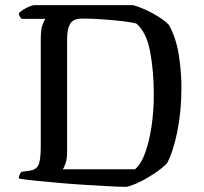

<svg xmlns="http://www.w3.org/2000/svg" viewBox="-20 -724 789 744"><path d="M470 0Q442 0 398.5 -2.5Q355 -5 305 -8Q255 -11 206 -15.5Q157 -20 116.5 -24Q76 -28 53 -32Q53 -40 56 -47Q59 -54 63 -58L91 -62Q119 -65 128.5 -83.5Q138 -102 138 -158V-572Q138 -612 145.5 -630Q153 -648 156 -651H64Q54 -660 53 -673Q58 -679 70 -686.5Q82 -694 94.5 -699Q107 -704 113 -704H495Q516 -699 543.5 -686.5Q571 -674 596 -658Q621 -642 635 -627Q663 -575 673 -510.5Q683 -446 683 -384Q683 -292 667 -213.5Q651 -135 627 -91Q608 -72 580 -53Q552 -34 522.5 -19.5Q493 -5 470 0ZM223 -68H503Q527 -88 543 -133Q559 -178 567.5 -236.5Q576 -295 576 -355Q576 -450 561.5 -525Q547 -600 508 -633Q489 -638 454.5 -642Q420 -646 379 -649Q338 -652 299 -652Q263 -652 251.5 -631Q240 -610 240 -573V-134Q240 -110 234.5 -92.5Q229 -75 223 -68Z"/></svg>

Font: Texturina
Style: Regular
Weight: 400
Designer: Guillermo Torres Carreño
Foundry: Omnibus-Type
Version: Version 1.002; ttfautohint (v1.8.3)